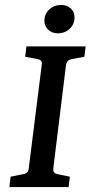

<svg xmlns="http://www.w3.org/2000/svg" viewBox="-20 -758 367 778"><path d="M18 0 23 -42 72 -52Q85 -54 90.5 -60Q96 -66 97 -80L149 -494Q151 -507 146 -512Q141 -517 130 -519L82 -528L87 -570H327L322 -528L273 -519Q261 -517 255 -511Q249 -505 247 -491L196 -76Q195 -64 199.5 -59Q204 -54 215 -52L263 -42L258 0ZM214 -623Q191 -623 175.5 -637.5Q160 -652 160 -674Q160 -701 179.5 -719.5Q199 -738 228 -738Q251 -738 266.5 -724Q282 -710 282 -687Q282 -660 262.5 -641.5Q243 -623 214 -623Z"/></svg>

Font: Yrsa Medium
Style: Italic
Weight: 500
Italic angle: -7.10001°
Designer: Anna Giedrys (Yrsa+Rasa design), David Brezina (Yrsa art-direction, Rasa art-direction, design)
Foundry: Rosetta Type Foundry
Version: Version 2.004